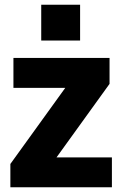

<svg xmlns="http://www.w3.org/2000/svg" viewBox="-20 -795 522 815"><path d="M155 -623H320V-775H155ZM24 0H455V-127H220L445 -439V-549H37V-422H257L24 -99Z"/></svg>

Font: Kathrein 85 Heavy
Style: Regular
Weight: 900
Designer: Lazydogs Typefoundry, based on Open Sans by Ascender Corporation
Foundry: Lazydogs Typefoundry
Version: Version 1.003;PS 001.003;hotconv 1.0.88;makeotf.lib2.5.64775